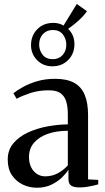

<svg xmlns="http://www.w3.org/2000/svg" viewBox="-20 -914 517 944"><path d="M161.5 9Q124.5 9 92 -6.5Q59.5 -22 38.8 -52.5Q18 -83 18 -129.5Q18 -176.5 45.5 -209.2Q73 -242 117.2 -262.5Q161.5 -283 213.2 -292.5Q265 -302 313.5 -302.5V-353Q313.5 -389 305.5 -415.2Q297.5 -441.5 277.5 -455.8Q257.5 -470 220.5 -470Q170.5 -470 130 -456.8Q89.5 -443.5 61.5 -428.5L46 -455.5Q63 -469.5 93 -486.2Q123 -503 163 -514.8Q203 -526.5 251 -526.5Q308.5 -526.5 344.2 -507Q380 -487.5 396.5 -447.8Q413 -408 413 -347.5V-32L463 -29.5V-7.5Q452.5 -4.5 437.8 -1Q423 2.5 405.8 5Q388.5 7.5 370.5 7.5Q344 7.5 330.2 -1.2Q316.5 -10 316.5 -35V-80Q307 -63.5 285.8 -42.5Q264.5 -21.5 233.2 -6.2Q202 9 161.5 9ZM202 -47Q235 -47 263 -61.5Q291 -76 313.5 -101V-271Q257.5 -271 214.5 -255.8Q171.5 -240.5 147 -211.8Q122.5 -183 122.5 -142.5Q122.5 -113 133.2 -91.5Q144 -70 162.2 -58.5Q180.5 -47 202 -47ZM237.5 -588Q192 -588 162.2 -618.5Q132.5 -649 132.5 -691.5Q132.5 -739 163.2 -770.2Q194 -801.5 242 -801.5Q270 -801.5 292.5 -788.5L357.5 -894.5L407.5 -859Q398.5 -845 383.2 -829.2Q368 -813.5 350 -798.8Q332 -784 315 -772Q346 -742.5 346 -697Q346 -650.5 315.5 -619.2Q285 -588 237.5 -588ZM239.5 -623Q269 -623 287.5 -643Q306 -663 306 -694.5Q306 -723 289 -744.8Q272 -766.5 239.5 -766.5Q210 -766.5 191.2 -746.5Q172.5 -726.5 172.5 -695Q172.5 -666.5 189.5 -644.8Q206.5 -623 239.5 -623Z"/></svg>

Font: Merriweather 120pt
Style: Regular
Weight: 400
Version: Version 2.100